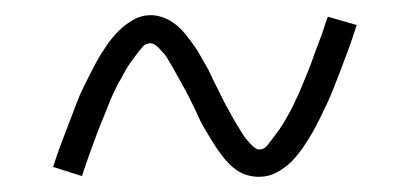

<svg xmlns="http://www.w3.org/2000/svg" viewBox="-20 -418 540 253"><path d="M321 -185Q314 -185 306.5 -187Q299 -189 293 -193Q287 -197 282 -202Q277 -207 272.5 -213Q268 -219 264 -225Q260 -231 256.5 -237Q253 -243 249 -249.5Q245 -256 242 -263Q239 -270 235.5 -277Q232 -284 228.5 -291Q225 -298 221 -305Q217 -312 213.5 -318.5Q210 -325 206.5 -331Q203 -337 200 -342Q197 -347 190 -354Q183 -361 179 -361Q172 -361 168.5 -357Q165 -353 161.5 -348.5Q158 -344 153 -337Q148 -330 146 -326.5Q144 -323 142 -319Q140 -315 137.5 -311Q135 -307 133 -302.5Q131 -298 128.5 -293Q126 -288 124 -282.5Q122 -277 119.5 -271Q117 -265 114.5 -259Q112 -253 109.5 -246.5Q107 -240 104.5 -233Q102 -226 99 -218Q96 -210 93.5 -202.5Q91 -195 88 -186L50 -198Q55 -214 60.5 -228.5Q66 -243 71 -256Q76 -269 80.5 -281Q85 -293 90 -303Q95 -313 99.5 -322Q104 -331 108.5 -339Q113 -347 120.5 -358Q128 -369 136 -377Q144 -385 155 -391.5Q166 -398 179 -398Q186 -398 193.5 -395.5Q201 -393 207 -389Q213 -385 218 -380Q223 -375 227.5 -369Q232 -363 236 -357.5Q240 -352 243.5 -345.5Q247 -339 251 -332.5Q255 -326 258 -319Q261 -312 264.5 -305.5Q268 -299 271.5 -291.5Q275 -284 279 -277Q283 -270 286.5 -263.5Q290 -257 293.5 -251.5Q297 -246 300 -241Q303 -236 310 -228.5Q317 -221 321 -221Q328 -221 331.5 -225.5Q335 -230 338.5 -234.5Q342 -239 347 -246Q352 -253 354 -256.5Q356 -260 358 -263.5Q360 -267 362.5 -271.5Q365 -276 367 -280.5Q369 -285 371.5 -290Q374 -295 376 -300Q378 -305 380.5 -311Q383 -317 385.5 -323Q388 -329 390.5 -336Q393 -343 395.5 -350Q398 -357 401 -364.5Q404 -372 406.5 -380Q409 -388 412 -396L450 -385Q445 -369 439.5 -354Q434 -339 429 -326Q424 -313 419.5 -301.5Q415 -290 410 -279.5Q405 -269 400.5 -260Q396 -251 391.5 -243Q387 -235 379.5 -224Q372 -213 364 -205Q356 -197 345 -191Q334 -185 321 -185Z"/></svg>

Font: Iosevka Extralight
Style: Regular
Weight: 200
Monospace: yes
Designer: Belleve Invis
Foundry: Belleve Invis
Version: Version 32.0.1; ttfautohint (v1.8.4)